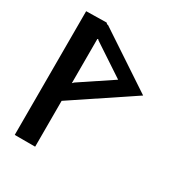

<svg xmlns="http://www.w3.org/2000/svg" viewBox="-168 -834 908 961"><g transform="rotate(30 285.5 -353.5)"><path d="M364 -493 181 -371 172 -362V-623L180 -615L181 -614ZM180 -703 171 -712 55 -710 54 -709V4L55 5H171L172 4V-260L512 -487L180 -707Z"/></g></svg>

Font: Hussar Woodtype
Style: SeBd
Weight: 900
Foundry: Cannot Into Space Fonts
Version: Version 1.07